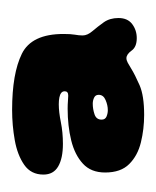

<svg xmlns="http://www.w3.org/2000/svg" viewBox="10 -676 264 325"><g transform="rotate(-90 142.5 -513.0)"><path d="M111 -401.5Q87 -401.5 64.5 -407Q42 -412.5 27.8 -426.8Q13.5 -441 13.5 -467.5Q13.5 -491.5 28.5 -505.2Q43.5 -519 68 -525Q92.5 -531 121.5 -531Q128.5 -531 134.5 -530.5Q140.5 -530 143.5 -530Q147.5 -530 149.2 -531.5Q151 -533 151 -536Q151 -538 150.2 -539.5Q149.5 -541 148 -542Q145.5 -544 140.5 -545Q135.5 -546 129 -546Q116 -546 98.8 -542.5Q81.5 -539 62 -539Q37.5 -539 23.8 -547Q10 -555 10 -572Q10 -593 26.5 -604.5Q43 -616 68.2 -620.5Q93.5 -625 119.5 -625Q181 -625 214.5 -608.5Q248 -592 248 -538Q248 -525.5 246.8 -518.8Q245.5 -512 245.5 -505.5Q245.5 -497.5 253 -488.8Q260.5 -480 267.8 -469.8Q275 -459.5 275 -445Q275 -429.5 264.8 -421.8Q254.5 -414 241 -414Q226 -414 219.8 -422.8Q213.5 -431.5 207 -431.5Q203.5 -431.5 199.2 -429.2Q195 -427 189.5 -423.5Q179 -417 161.2 -409.2Q143.5 -401.5 111 -401.5ZM119 -463Q127.5 -463 136.2 -466.8Q145 -470.5 145 -478.5Q145 -484 140.2 -486.2Q135.5 -488.5 130 -488.5Q121 -488.5 112 -485.5Q103 -482.5 103 -473.5Q103 -467.5 108.2 -465.2Q113.5 -463 119 -463Z"/></g></svg>

Font: Gluten Thin Black
Style: Regular
Weight: 900
Version: Version 1.300